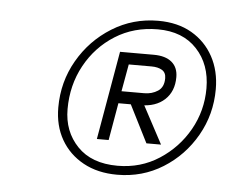

<svg xmlns="http://www.w3.org/2000/svg" viewBox="-37 -755 578 471"><g transform="rotate(5 251.5 -519.5)"><path d="M267 -327Q219 -327 183.5 -346.5Q148 -366 128.5 -400Q109 -434 109 -479Q109 -542 139.5 -595Q170 -648 221.5 -680Q273 -712 335 -712Q383 -712 417.5 -692Q452 -672 471 -637Q490 -602 490 -557Q490 -495 460 -442.5Q430 -390 379.5 -358.5Q329 -327 267 -327ZM332 -410 280 -513H313L368 -410ZM266 -349Q323 -349 368.5 -378.5Q414 -408 440.5 -455Q467 -502 467 -557Q467 -616 432 -653.5Q397 -691 336 -691Q277 -691 231 -662Q185 -633 158.5 -584.5Q132 -536 132 -477Q132 -422 167 -385.5Q202 -349 266 -349ZM210 -410 248 -628H331Q360 -628 375.5 -615Q391 -602 391 -578Q391 -543 369 -522.5Q347 -502 309 -502H255L239 -410ZM260 -532H316Q335 -532 349.5 -541.5Q364 -551 364 -573Q364 -587 354 -593Q344 -599 328 -599H272Z"/></g></svg>

Font: DM Sans 20pt Thin
Style: Italic
Weight: 250
Italic angle: -10°
Version: Version 4.004;gftools[0.9.30]